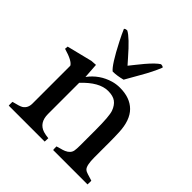

<svg xmlns="http://www.w3.org/2000/svg" viewBox="-182 -814 950 950"><g transform="rotate(45 293.0 -339.0)"><path d="M317.9 -399.4Q256.3 -399.4 188 -326.2V-108.4Q188 -47.4 237.3 -31.2Q253.4 -26.4 273.9 -24.4L272.9 0H21.5Q21 -1.5 21 -4.9V-21.5Q21 -23.9 21.5 -26.4Q63 -36.1 74.2 -43.5Q97.2 -58.6 97.2 -90.3V-355Q85.9 -377 19.5 -396L21 -412.6L154.3 -445.8L184.1 -447.8L189.5 -368.7Q231.4 -425.3 299.3 -445.3Q322.8 -452.1 348.1 -452.1Q418.5 -452.1 457.8 -412.8Q497.1 -373.5 500.5 -292.5Q502 -260.7 502 -228.5V-119.6Q502 -63 516.6 -48.3Q524.9 -40.5 538.6 -36.9Q552.2 -33.2 572.8 -26.4Q573.2 -23.9 573.2 -21.5V-15.6L572.8 -4.9V0H332Q331.1 -5.4 331.1 -12.7V-24.4Q340.3 -27.8 352.8 -30.8Q365.2 -33.7 377 -38.6Q403.8 -50.3 408.2 -72.8Q410.6 -86.4 410.6 -110.4V-219.2Q410.6 -315.4 400.4 -343.5Q390.1 -371.6 371.3 -385.5Q352.5 -399.4 317.9 -399.4ZM155.8 -671.4Q159.7 -677.7 173.3 -677.7Q205.1 -661.1 271.5 -584.5Q287.1 -566.4 297.4 -555.2Q307.6 -567.9 321.5 -585.4Q335.4 -603 350.6 -621.1Q387.2 -664.1 409.2 -677.7Q422.9 -677.7 426.8 -671.4Q407.7 -623.5 376 -569.1Q344.2 -514.6 332.5 -492.7Q295.4 -482.9 265.6 -482.9Q239.3 -503.9 184.6 -610.8Q166 -647 155.8 -671.4Z"/></g></svg>

Font: RadleyRegular
Style: Regular
Weight: 400
Designer: vernon adams
Foundry: vernon adams
Version: Version 1.000;PS 001.001;hotconv 1.0.56